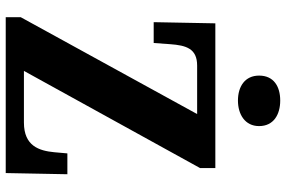

<svg xmlns="http://www.w3.org/2000/svg" viewBox="-180 -794 975 654"><g transform="rotate(90 307.0 -467.5)"><path d="M323 -791C370 -791 410 -815 410 -863C410 -913 370 -935 323 -935C275 -935 238 -913 238 -863C238 -815 275 -791 323 -791ZM39 0H570L574 -210H503L499 -165C494 -114 478 -62 398 -62H222L553 -662V-714H60L56 -504H127L131 -560C135 -615 146 -652 204 -652H369L39 -51Z"/></g></svg>

Font: Noto Serif Devanagari Condensed ExtraBold
Style: Regular
Weight: 800
Width: 3
Designer: Universal Thirst, Indian Type Foundry and the Monotype Design Team
Foundry: Monotype Imaging Inc.
Version: Version 2.004